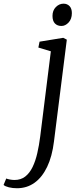

<svg xmlns="http://www.w3.org/2000/svg" viewBox="-142 -772 447 1046"><path d="M152 -1Q142 80.5 114.8 137.2Q87.5 194 46 223.8Q4.5 253.5 -49.5 253.5Q-73 253.5 -93.5 248.5Q-114 243.5 -122.5 235.5L-108 200.5Q-101 203.5 -88 206Q-75 208.5 -63 208.5Q-28.5 208.5 -4.5 189.8Q19.5 171 35.5 138Q51.5 105 61.2 62.2Q71 19.5 77 -28L135 -492.5L67 -513L73.5 -545L202.5 -566L222 -556ZM193 -630.5Q170.5 -630.5 157.2 -644.2Q144 -658 144 -685.5Q144 -715 162.2 -733.5Q180.5 -752 204 -752Q224 -752 236.8 -738.8Q249.5 -725.5 249.5 -700.5Q249.5 -668.5 231.8 -649.5Q214 -630.5 193 -630.5Z"/></svg>

Font: Merriweather 7pt Light
Style: Italic
Weight: 300
Italic angle: -7.8°
Designer: Eben Sorkin
Foundry: Eben Sorkin
Version: Version 2.200;gftools[0.9.31]